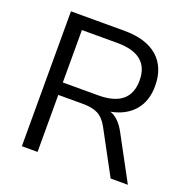

<svg xmlns="http://www.w3.org/2000/svg" viewBox="-126 -824 921 943"><g transform="rotate(20 334.5 -352.5)"><path d="M87 0V-705H366Q480 -705 540.5 -652Q601 -599 601 -501Q601 -423 558.5 -373Q516 -323 438 -308Q484 -292 517 -230L641 0H551L429 -226Q406 -268 376 -283Q346 -298 297 -298H169V0ZM169 -363H354Q520 -363 520 -501Q520 -637 354 -637H169Z"/></g></svg>

Font: Nunito Sans
Style: Regular
Weight: 400
Designer: Vernon Adams
Foundry: Vernon Adams
Version: Version 3.101; ttfautohint (v1.8.4.7-5d5b);gftools[0.9.27]